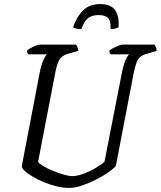

<svg xmlns="http://www.w3.org/2000/svg" viewBox="-20 -923 789 943"><path d="M320 0Q290 0 257.5 -8Q225 -16 195 -28.5Q165 -41 140.5 -55.5Q116 -70 101.5 -83.5Q87 -97 87 -107L177 -577Q185 -611 194.5 -631Q204 -651 211 -656H119Q118 -658 115 -662.5Q112 -667 112 -674Q118 -680 131 -687Q144 -694 157 -699Q170 -704 176 -704H353Q356 -701 360 -693Q364 -685 364 -673L318 -660Q288 -652 275 -634.5Q262 -617 253 -574L167 -128Q173 -119 193 -107Q213 -95 240 -84Q267 -73 292.5 -65.5Q318 -58 335 -58Q360 -58 392.5 -70.5Q425 -83 453 -100Q481 -117 493 -128L581 -577Q589 -613 598.5 -632Q608 -651 614 -656H524Q522 -658 519.5 -662.5Q517 -667 517 -674Q524 -681 537 -687.5Q550 -694 563 -699Q576 -704 580 -704H739Q741 -700 745 -693Q749 -686 749 -673L702 -659Q682 -654 670 -644.5Q658 -635 651 -617Q644 -599 637 -566L549 -108Q537 -94 510.5 -75.5Q484 -57 450 -40Q416 -23 382 -11.5Q348 0 320 0ZM379 -780Q364 -780 353 -783Q342 -786 339 -789Q356 -840 387.5 -871.5Q419 -903 472 -903Q526 -903 546.5 -871.5Q567 -840 562 -789Q557 -786 546.5 -783Q536 -780 523 -780Q525 -821 510.5 -835Q496 -849 465 -849Q432 -849 413.5 -835Q395 -821 379 -780Z"/></svg>

Font: Texturina Medium 12pt Light
Style: Italic
Weight: 300
Italic angle: -11°
Version: Version 1.002